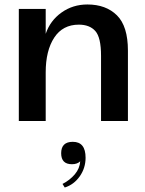

<svg xmlns="http://www.w3.org/2000/svg" viewBox="-20 -540 646 857"><path d="M431 -291Q431 -373 405.5 -401.5Q380 -430 332 -430Q260 -430 222 -372Q184 -314 184 -217V0H64V-500H184V-389Q204 -448 254.5 -484Q305 -520 370 -520Q453 -520 502 -471.5Q551 -423 551 -314V0H431ZM259 281Q292 264 314 238Q336 212 338 180Q325 193 301 193Q253 193 253 144Q253 93 305 93Q362 93 362 164Q362 210 336 247Q310 284 269 297Z"/></svg>

Font: Moderustic Med
Style: Regular
Weight: 500
Designer: Tural Alisoy
Foundry: TAFT Foundry
Version: Version 2.110